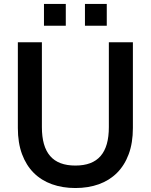

<svg xmlns="http://www.w3.org/2000/svg" viewBox="-20 -933 760 968"><path d="M408.3 -803.3V-913.3H518.3V-803.3ZM201.7 -803.3V-913.3H311.7V-803.3ZM360 15Q425.2 15 478.5 -4.2Q531.8 -23.4 570 -61.5Q608.2 -99.7 629.1 -156.3Q650 -213 650 -287.5V-720H528.8V-292.3Q528.8 -243.5 518.5 -207Q508.1 -170.6 487.2 -146.5Q466.4 -122.3 434.6 -110.3Q402.8 -98.3 360 -98.3Q317.2 -98.3 285.4 -110.3Q253.6 -122.3 232.8 -146.5Q211.9 -170.6 201.5 -207Q191.2 -243.5 191.2 -292.3V-720H70V-287.5Q70 -213 90.9 -156.3Q111.8 -99.7 150 -61.5Q188.2 -23.4 241.8 -4.2Q295.2 15 360 15Z"/></svg>

Font: Vela Sans GX ExtLt
Style: Regular
Weight: 200
Designer: Principal design: Mikhail Sharanda - project Manrope.
Design modification: Ravid Balaliev
Foundry: Mikhail Sharanda
Version: Version 1.001